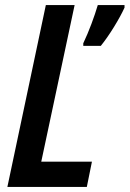

<svg xmlns="http://www.w3.org/2000/svg" viewBox="-20 -734 509 754"><path d="M9 0 160 -714H273L142 -99H341L321 0ZM307 -564Q324 -600 339 -640Q354 -680 364 -714H469V-704Q454 -671 427.5 -628Q401 -585 376 -554H307Z"/></svg>

Font: Noto Sans Condensed SemiBold
Style: Italic
Weight: 600
Width: 3
Italic angle: -12°
Designer: Monotype Design Team
Foundry: Monotype Imaging Inc.
Version: Version 2.013; ttfautohint (v1.8.4.7-5d5b)